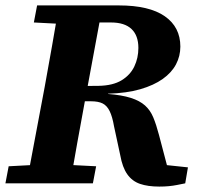

<svg xmlns="http://www.w3.org/2000/svg" viewBox="-27 -677 739 709"><path d="M-7 0 5 -63 138 -70H191L328 -63L316 0ZM71 0 138 -356Q152 -431 165 -506.5Q178 -582 191 -657H352L286 -301Q272 -226 258.5 -150.5Q245 -75 232 0ZM98 -594 110 -657H270L269 -587H232ZM561 12Q519 12 490 2Q461 -8 443 -33.5Q425 -59 417 -104L394 -211Q388 -246 378 -266.5Q368 -287 352 -295Q336 -303 309 -303H220L226 -359L337 -360Q390 -361 422 -380.5Q454 -400 469 -431.5Q484 -463 484 -500Q484 -546 458.5 -570Q433 -594 383 -594H272L273 -657H412Q524 -657 581.5 -617Q639 -577 639 -505Q639 -470 623 -439.5Q607 -409 574 -385.5Q541 -362 491 -347.5Q441 -333 372 -331V-330Q423 -326 456 -315.5Q489 -305 508.5 -287.5Q528 -270 539 -243.5Q550 -217 560 -179L600 -27L506 -76L667 -59L657 0Q642 3 627 6Q612 9 596 10.5Q580 12 561 12Z"/></svg>

Font: Source Serif 4
Style: Bold Italic
Weight: 700
Italic angle: -12°
Designer: Frank Grießhammer
Foundry: Adobe Systems Incorporated
Version: Version 4.004;hotconv 1.0.116;makeotfexe 2.5.65601